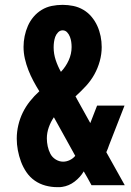

<svg xmlns="http://www.w3.org/2000/svg" viewBox="-20 -763 540 791"><path d="M215 8Q191 8 167 1.5Q143 -5 123 -19Q103 -33 89 -53.5Q75 -74 66.5 -97Q58 -120 53.5 -144Q49 -168 49 -192Q49 -220 55.5 -247.5Q62 -275 74 -299.5Q86 -324 103.5 -346Q121 -368 142 -387Q129 -408 117.5 -429.5Q106 -451 97 -474Q88 -497 82.5 -521Q77 -545 77 -570Q77 -592 81.5 -614Q86 -636 95 -656.5Q104 -677 118.5 -694Q133 -711 152 -722.5Q171 -734 193 -738.5Q215 -743 238 -743Q260 -743 282 -738.5Q304 -734 323.5 -722.5Q343 -711 357.5 -693.5Q372 -676 381 -656Q390 -636 394.5 -614Q399 -592 399 -569Q399 -540 391 -511Q383 -482 368.5 -456Q354 -430 333.5 -408Q313 -386 291 -366Q293 -363 294.5 -360Q296 -357 297 -355L352 -256L380 -328H493L429 -164Q427 -157 424 -150Q421 -143 418 -136L494 0H357L340 -31L325 -57Q311 -33 287.5 -15Q264 3 236 7L227 8ZM231 -467Q251 -488 263 -514.5Q275 -541 275 -569Q275 -580 273.5 -590.5Q272 -601 268 -611.5Q264 -622 256.5 -630Q249 -638 238 -638Q227 -638 219 -629.5Q211 -621 207.5 -611Q204 -601 202.5 -590Q201 -579 201 -568Q201 -541 209.5 -515.5Q218 -490 231 -467ZM240 -97Q254 -97 267.5 -103.5Q281 -110 290 -121L202 -280Q189 -261 181 -238.5Q173 -216 173 -193Q173 -177 176.5 -160.5Q180 -144 187.5 -129.5Q195 -115 209.5 -106Q224 -97 240 -97Z"/></svg>

Font: Iosevka Curly Extrabold
Style: Regular
Weight: 800
Monospace: yes
Designer: Belleve Invis
Foundry: Belleve Invis
Version: Version 22.1.2; ttfautohint (v1.8.4)